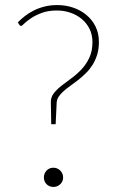

<svg xmlns="http://www.w3.org/2000/svg" viewBox="-20 -731 464 759"><path d="M50.5 -642.5Q63 -655.5 78.8 -667.8Q94.5 -680 114 -689.8Q133.5 -699.5 156.5 -705.2Q179.5 -711 206.5 -711Q239 -711 268.8 -701Q298.5 -691 321.2 -672.2Q344 -653.5 357.5 -626.5Q371 -599.5 371 -565.5Q371 -537 364 -514.5Q357 -492 345.5 -474Q334 -456 319.2 -441.5Q304.5 -427 289 -414.8Q273.5 -402.5 258.5 -392Q243.5 -381.5 231.5 -370.8Q219.5 -360 212 -349Q204.5 -338 204 -324.5L200 -240H182.5L181 -326.5Q180.5 -346.5 192.5 -362Q204.5 -377.5 223 -392Q241.5 -406.5 262.8 -422Q284 -437.5 302.5 -457.2Q321 -477 333.2 -503Q345.5 -529 345.5 -564.5Q345.5 -594 333.8 -617.2Q322 -640.5 302.5 -656.5Q283 -672.5 257.8 -681Q232.5 -689.5 205 -689.5Q170.5 -689.5 145.2 -680Q120 -670.5 102.8 -659Q85.5 -647.5 76 -638Q66.5 -628.5 64 -628.5Q59.5 -628.5 57 -632ZM153.5 -29.5Q153.5 -45.5 164.2 -56.8Q175 -68 191 -68Q207 -68 218.2 -56.8Q229.5 -45.5 229.5 -29.5Q229.5 -13.5 218.2 -2.8Q207 8 191 8Q175 8 164.2 -2.8Q153.5 -13.5 153.5 -29.5Z"/></svg>

Font: Lato Thin
Style: Regular
Weight: 200
Designer: Lukasz Dziedzic
Foundry: tyPoland Lukasz Dziedzic
Version: Version 2.007; 2014-02-27